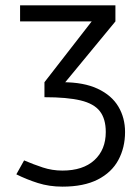

<svg xmlns="http://www.w3.org/2000/svg" viewBox="-20 -687 508 717"><path d="M55 -667H399L386 -607H55ZM213 10Q164 10 121.5 -3.5Q79 -17 41 -36L70 -88Q105 -73 140 -61.5Q175 -50 213 -50ZM213 10V-50Q290 -50 332.5 -89Q375 -128 375 -194Q375 -243 353 -271.5Q331 -300 281 -312Q231 -324 146 -324V-380H213Q293 -380 345 -355.5Q397 -331 422 -289Q447 -247 447 -194Q447 -136 422 -89.5Q397 -43 345 -16.5Q293 10 213 10ZM199 -350 146 -380 369 -667H411V-607Z"/></svg>

Font: Epunda Slab Light
Style: Regular
Weight: 300
Designer: Simon Atzbach
Foundry: typofactur
Version: Version 1.102